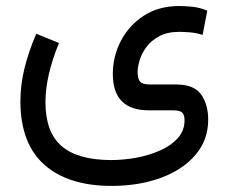

<svg xmlns="http://www.w3.org/2000/svg" viewBox="-20 -375 761 639"><path d="M176.3 -231.9Q131.3 -122.1 131.3 -35.2Q131.3 64.5 184.6 110.8Q237.8 157.2 348.6 157.7Q391.6 157.7 434.8 149.7Q478 141.6 514.2 125.2Q550.3 108.9 572.3 84Q594.2 59.1 594.2 25.4Q594.2 7.3 586.4 -0.2Q578.6 -7.8 555.7 -7.8H475.6Q355.5 -7.8 355.5 -128.4Q355.5 -187.5 382.3 -239Q409.2 -290.5 458.7 -322.8Q508.3 -355 577.1 -355Q591.3 -355 617.4 -352.8Q643.6 -350.6 669.9 -339.4L654.3 -258.8Q633.3 -265.6 612.3 -267.3Q591.3 -269 577.1 -269Q537.1 -269 510.3 -254.6Q483.4 -240.2 467.5 -218.8Q451.7 -197.3 444.8 -174.6Q438 -151.9 438 -134.8Q438 -113.3 446 -103.5Q454.1 -93.8 480.5 -93.8H568.4Q626.5 -93.3 649.7 -60.1Q672.9 -26.9 672.9 23.4Q672.9 90.8 630.6 140.4Q588.4 189.9 515.6 216.8Q442.9 243.7 351.1 243.7Q207 243.7 127.4 173.1Q47.9 102.5 47.9 -38.6Q47.9 -90.8 61 -145.8Q74.2 -200.7 100.6 -262.7Z"/></svg>

Font: Vazir FD-WOL-UI
Style: Regular-FD-WOL-UI
Weight: 400
Designer: Saber Rastikerdar
Foundry: Saber Rastikerdar
Version: Version 30.1.0